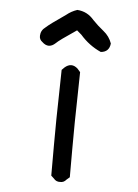

<svg xmlns="http://www.w3.org/2000/svg" viewBox="-54 -790 608 847"><g transform="rotate(5 250.0 -366.5)"><path d="M206.1 -721.7Q227.5 -739.3 253.9 -748Q298.8 -745.1 328.1 -710Q350.6 -686.5 377 -665.5Q403.3 -644.5 414.1 -613.3Q410.2 -575.2 373 -572.3Q320.3 -595.7 281.2 -640.6L260.7 -658.2Q183.6 -606.4 171.9 -593.8Q141.6 -565.4 112.3 -593.8Q98.6 -603.5 99.6 -621.1Q100.6 -644.5 121.1 -659.2Q137.7 -674.8 206.1 -721.7ZM219.7 -490.2Q249 -515.6 277.3 -490.2Q284.2 -482.4 290 -475.6Q289.1 -422.9 288.1 -370.1Q285.2 -253.9 285.2 -137.7V-9.8Q278.3 -3.9 271.5 2Q260.7 15.6 244.1 14.6Q226.6 15.6 215.8 2Q210 -3.9 203.1 -9.8V-144.5Q203.1 -260.7 206.1 -377Q207 -427.7 208 -478.5Q213.9 -484.4 219.7 -490.2Z"/></g></svg>

Font: NaikaiFont
Style: Regular-Lite
Weight: 400
Version: Version 1.67